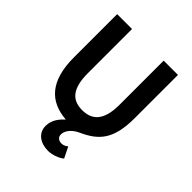

<svg xmlns="http://www.w3.org/2000/svg" viewBox="-238 -793 1150 1150"><g transform="rotate(45 337.5 -218.0)"><path d="M309 10C286 31 250 68 250 122C250 184 302 218 365 218C398 218 440 204 464 185L467 182L433 113L428 117C417 125 405 130 392 130C370 130 351 119 351 93C351 66 373 29 425 6C535 -44 595 -108 595 -288V-654H474V-280C474 -142 418 -99 338 -99C259 -99 206 -142 206 -280V-654H80V-288C80 -91 163 -1 309 10Z"/></g></svg>

Font: Falling Sky
Style: Med
Weight: 500
Designer: Paul D. Hunt
Foundry: Adobe Systems Incorporated
Version: Version 1.02